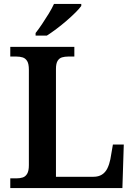

<svg xmlns="http://www.w3.org/2000/svg" viewBox="-20 -951 682 971"><path d="M32 0V-49H63Q81 -49 95 -53.5Q109 -58 117.5 -72.5Q126 -87 126 -116V-598Q126 -628 117.5 -642Q109 -656 95 -660.5Q81 -665 63 -665H32V-714H356V-665H325Q308 -665 294 -661Q280 -657 271.5 -643.5Q263 -630 263 -602V-57H453Q478 -57 495.5 -68Q513 -79 523 -99.5Q533 -120 538 -145L551 -220H606L599 0ZM160 -784Q175 -803 192.5 -829Q210 -855 226.5 -882Q243 -909 253 -931H391V-921Q382 -908 362 -888Q342 -868 316.5 -846Q291 -824 265 -804.5Q239 -785 217 -771H160Z"/></svg>

Font: Noto Serif Gujarati SemiBold
Style: Regular
Weight: 600
Version: Version 2.102